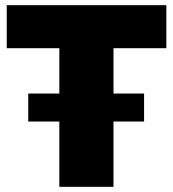

<svg xmlns="http://www.w3.org/2000/svg" viewBox="-20 -721 668 741"><path d="M6 -701H622V-535H418V0H209V-535H6ZM89 -360H536V-252H89Z"/></svg>

Font: Alexandria ExtraBold
Style: Regular
Weight: 800
Designer: Mohamed Gaber
Foundry: Kief Type Foundry
Version: Version 5.100